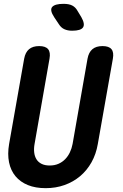

<svg xmlns="http://www.w3.org/2000/svg" viewBox="-20 -970 640 1000"><path d="M105.8 -664Q111.9 -697.5 131.2 -713.7Q150.5 -730 184 -730Q217.5 -730 230.7 -713.7Q243.9 -697.5 237.8 -664L160.1 -220.5Q155.8 -196.8 158.1 -176.3Q160.4 -155.8 169.8 -140.6Q179.2 -125.3 196.4 -116.7Q213.5 -108 238.9 -108Q264.3 -108 284.4 -116.8Q304.6 -125.6 319.4 -140.9Q334.3 -156.1 344 -176.6Q353.8 -197.1 358.1 -220.5L435.8 -664Q441.9 -697.5 461.2 -713.7Q480.5 -730 514 -730Q547.5 -730 560.7 -713.7Q573.9 -697.5 567.8 -664L489.4 -219.8Q480.4 -167 456.4 -124.4Q432.4 -81.8 396.9 -52.1Q361.4 -22.4 315.9 -6.2Q270.4 10 218 10Q164.9 10 125.4 -6Q85.9 -22 60.9 -51.9Q35.9 -81.8 27.1 -124.6Q18.4 -167.3 27.4 -219.8ZM355.7 -810Q332.7 -810 315.4 -817.8Q298.2 -825.5 286.7 -843.8L262.2 -880.5Q237.8 -917.7 251.9 -933.8Q266 -950 311.2 -950Q339.4 -950 356.3 -941.2Q373.2 -932.4 383.3 -914.2L403.4 -881Q424 -844.8 412.5 -827.4Q401 -810 355.7 -810Z"/></svg>

Font: Maple Mono
Style: Italic
Weight: 400
Italic angle: -10°
Monospace: yes
Designer: subframe7536
Version: Version 7.300